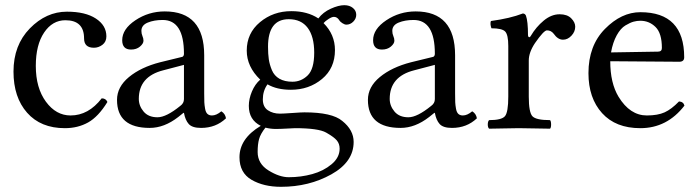

<svg xmlns="http://www.w3.org/2000/svg" viewBox="-20 -494 2691 740"><path d="M394 -101Q359 -44 319.5 -22Q280 0 230 0Q137 0 84.5 -59.5Q32 -119 32 -218Q32 -320 95 -384.5Q158 -449 238 -449Q309 -449 349.5 -422.5Q390 -396 390 -354Q390 -333 375 -321.5Q360 -310 342 -310Q304 -310 304 -346Q304 -416 232 -416Q182 -416 150 -368.5Q118 -321 118 -240Q118 -155 157 -102Q196 -49 252 -49Q321 -49 372 -115Q388 -115 394 -101Z M689 -244 609 -223Q515 -199 515 -113Q515 -86 533.5 -64Q552 -42 587 -42Q621 -42 675 -86Q689 -96 689 -112ZM525 -375Q525 -364 529 -355Q533 -346 533 -337Q533 -326 519.5 -314.5Q506 -303 485 -303Q451 -303 451 -339Q451 -382 502 -416Q553 -450 615 -450Q767 -450 767 -281V-134Q767 -111 767.5 -100Q768 -89 770.5 -75Q773 -61 779.5 -55Q786 -49 797 -49Q814 -49 833 -65Q848 -56 851 -38Q812 -1 755 -1Q721 -1 707.5 -16Q694 -31 689 -59H687L667 -43Q613 -1 557 -1Q431 -1 431 -109Q431 -159 477 -197Q523 -235 597 -254L683 -275Q689 -278 689 -287Q689 -417 607 -417Q574 -417 549.5 -407Q525 -397 525 -375Z M1191 -291Q1191 -353 1166 -386.5Q1141 -420 1093 -420Q1013 -420 1013 -314Q1013 -286 1016 -265.5Q1019 -245 1028 -223.5Q1037 -202 1057 -190.5Q1077 -179 1107 -179Q1141 -179 1166 -203.5Q1191 -228 1191 -291ZM1003 -2Q984 22 978.5 42Q973 62 973 92Q973 137 1015 163Q1057 189 1093 189Q1140 189 1183.5 177Q1227 165 1258 139Q1289 113 1289 79Q1289 60 1278 47Q1267 34 1237 17Q1207 0 1117 0Q1112 0 1086.5 1.5Q1061 3 1043 3Q1023 3 1003 -2ZM1059 -56Q1071 -56 1106.5 -58.5Q1142 -61 1153 -61Q1260 -61 1299 -28Q1343 7 1343 53Q1343 130 1257 178Q1171 226 1063 226Q996 226 949.5 199Q903 172 903 112Q903 40 985 -9Q939 -32 939 -86Q939 -113 951 -141.5Q963 -170 983 -187Q931 -237 931 -299Q931 -366 982 -408.5Q1033 -451 1103 -451Q1165 -451 1207 -423Q1225 -447 1255 -460.5Q1285 -474 1307 -474Q1327 -474 1340 -463.5Q1353 -453 1353 -437Q1353 -422 1341.5 -410.5Q1330 -399 1315 -399Q1308 -399 1299 -405Q1290 -411 1287 -417Q1279 -429 1267 -429Q1259 -429 1246.5 -421Q1234 -413 1227 -405Q1271 -361 1271 -301Q1271 -231 1221 -189.5Q1171 -148 1101 -148Q1047 -148 1011 -169Q993 -144 993 -111Q993 -82 1012.5 -69Q1032 -56 1059 -56Z M1656 -244 1576 -223Q1482 -199 1482 -113Q1482 -86 1500.5 -64Q1519 -42 1554 -42Q1588 -42 1642 -86Q1656 -96 1656 -112ZM1492 -375Q1492 -364 1496 -355Q1500 -346 1500 -337Q1500 -326 1486.5 -314.5Q1473 -303 1452 -303Q1418 -303 1418 -339Q1418 -382 1469 -416Q1520 -450 1582 -450Q1734 -450 1734 -281V-134Q1734 -111 1734.5 -100Q1735 -89 1737.5 -75Q1740 -61 1746.5 -55Q1753 -49 1764 -49Q1781 -49 1800 -65Q1815 -56 1818 -38Q1779 -1 1722 -1Q1688 -1 1674.5 -16Q1661 -31 1656 -59H1654L1634 -43Q1580 -1 1524 -1Q1398 -1 1398 -109Q1398 -159 1444 -197Q1490 -235 1564 -254L1650 -275Q1656 -278 1656 -287Q1656 -417 1574 -417Q1541 -417 1516.5 -407Q1492 -397 1492 -375Z M2015 -358Q2015 -353 2018.5 -351Q2022 -349 2026 -356Q2046 -390 2075.5 -414.5Q2105 -439 2137 -439Q2166 -439 2181.5 -423.5Q2197 -408 2197 -391Q2197 -372 2182.5 -356.5Q2168 -341 2150 -341Q2130 -341 2114 -364Q2104 -377 2088 -377Q2076 -377 2042 -328Q2018 -292 2018 -261V-122Q2018 -61 2032 -46Q2046 -31 2100 -31Q2104 -27 2104 -14Q2104 -2 2100 2Q2083 2 2041.5 1Q2000 0 1979 0Q1958 0 1920 1Q1882 2 1865 2Q1860 -3 1860 -14Q1860 -26 1865 -31Q1913 -31 1926 -46Q1939 -61 1939 -122V-317Q1939 -360 1927 -372.5Q1915 -385 1874 -385Q1868 -402 1872 -413Q1946 -423 1995 -442Q2003 -442 2007 -434Q2015 -412 2015 -358Z M2335 -292 2516 -295Q2531 -295 2531 -309Q2531 -366 2506.5 -390Q2482 -414 2448 -414Q2435 -414 2422 -410.5Q2409 -407 2390.5 -396Q2372 -385 2357 -358Q2342 -331 2335 -292ZM2448 0Q2353 0 2300.5 -58Q2248 -116 2248 -212Q2248 -318 2311.5 -382.5Q2375 -447 2448 -447Q2617 -447 2617 -273Q2617 -256 2598 -256L2332 -258Q2332 -174 2364 -121Q2408 -49 2473 -49Q2515 -49 2541.5 -61Q2568 -73 2597 -103Q2614 -102 2618 -87Q2551 0 2448 0Z"/></svg>

Font: Pochaevsk Unicode
Style: Normal
Weight: 400
Version: Version 1.1